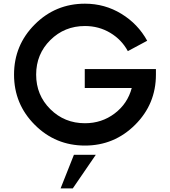

<svg xmlns="http://www.w3.org/2000/svg" viewBox="-20 -780 921 1042"><path d="M440 -405H826.2V-375Q826.2 -215 713.1 -102.5Q600 10 441.2 10Q281.2 10 168.8 -102.5Q56.2 -215 56.2 -375Q56.2 -535 168.8 -647.5Q281.2 -760 441.2 -760Q548.8 -760 638.8 -705Q728.8 -650 778.8 -558.8L673.8 -502.5Q640 -565 578.1 -601.9Q516.2 -638.8 441.2 -638.8Q330 -638.8 253.1 -562.5Q176.2 -486.2 176.2 -375Q176.2 -263.8 253.1 -187.5Q330 -111.2 441.2 -111.2Q532.5 -111.2 602.5 -164.4Q672.5 -217.5 695 -302.5H440ZM308.8 242.5 381.2 60H500L375 242.5Z"/></svg>

Font: Now Medium
Style: Regular
Weight: 500
Designer: Alfredo Marco Pradil
Foundry: Alfredo Marco Pradil
Version: Version 1.002;PS 001.002;hotconv 1.0.88;makeotf.lib2.5.64775